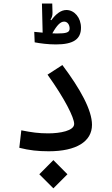

<svg xmlns="http://www.w3.org/2000/svg" viewBox="-20 -843 626 1073"><path d="M252.4 2.4C406.7 2.4 494.1 -52.2 494.1 -145.5C494.1 -227.1 429.7 -344.7 328.6 -479.5L245.6 -425.8C341.8 -291.5 394.5 -186 394.5 -150.4C394.5 -111.8 314.5 -97.7 250 -97.7C196.3 -97.7 157.7 -103 99.1 -114.7L87.9 -17.1C143.6 -2.9 192.4 2.4 252.4 2.4ZM292.5 -594.7C389.2 -594.7 432.6 -623.5 432.6 -688C432.6 -744.6 395.5 -787.1 351.1 -787.1C320.8 -787.1 293 -765.6 266.6 -730L262.2 -732.9C270.5 -745.6 273.9 -757.8 273.4 -772.5L272 -823.2H214.4L218.3 -660.6C199.2 -662.6 182.1 -664.1 171.4 -665L173.8 -606.4C204.1 -600.6 247.6 -594.7 292.5 -594.7ZM278.3 209.5 356.9 130.9 278.3 51.8 199.7 130.9ZM272.5 -656.7C298.3 -702.6 317.9 -722.2 338.4 -722.2C357.9 -722.2 369.1 -703.6 369.1 -683.6C369.1 -661.6 351.6 -655.8 296.9 -655.8C290.5 -655.8 281.7 -656.2 272.5 -656.7Z"/></svg>

Font: Cascadia Code PL
Style: Regular
Weight: 400
Monospace: yes
Designer: Aaron Bell
Foundry: Saja Typeworks
Version: Version 2404.023